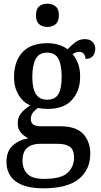

<svg xmlns="http://www.w3.org/2000/svg" viewBox="-20 -781 545 1040"><path d="M215 239Q115 239 65 201.5Q15 164 15 95Q15 38 49.5 7Q84 -24 133 -32Q112 -42 94 -61.5Q76 -81 76 -114Q76 -145 94 -167.5Q112 -190 144 -210Q104 -227 80 -268Q56 -309 56 -362Q56 -448 101 -497.5Q146 -547 238 -547Q272 -547 300.5 -537.5Q329 -528 346 -514Q362 -531 385 -550Q408 -569 439 -569Q468 -569 482 -553.5Q496 -538 496 -516Q496 -495 484 -478.5Q472 -462 443 -462Q443 -477 434.5 -488.5Q426 -500 411 -500Q399 -500 390 -496.5Q381 -493 373 -488Q391 -467 402.5 -437.5Q414 -408 414 -365Q414 -290 370.5 -240.5Q327 -191 238 -191Q227 -191 211 -192.5Q195 -194 186 -196Q171 -187 159 -172Q147 -157 147 -136Q147 -116 160 -106.5Q173 -97 203 -97H307Q393 -97 431 -55Q469 -13 469 51Q469 138 407 188.5Q345 239 215 239ZM235 -241Q279 -241 296.5 -271.5Q314 -302 314 -365Q314 -430 296 -463Q278 -496 235 -496Q192 -496 173.5 -462Q155 -428 155 -364Q155 -303 174 -272Q193 -241 235 -241ZM218 188Q310 188 345.5 155.5Q381 123 381 72Q381 30 358.5 14Q336 -2 293 -2H196Q173 -2 151.5 5.5Q130 13 116 32.5Q102 52 102 90Q102 133 128 160.5Q154 188 218 188ZM237 -635Q210 -635 192.5 -649.5Q175 -664 175 -698Q175 -733 192.5 -747Q210 -761 237 -761Q262 -761 280.5 -747Q299 -733 299 -698Q299 -664 280.5 -649.5Q262 -635 237 -635Z"/></svg>

Font: Noto Serif Thai SemiCondensed Medium
Style: Regular
Weight: 500
Width: 4
Designer: Monotype Design Team
Foundry: Monotype Imaging Inc.
Version: Version 2.002; ttfautohint (v1.8.4.7-5d5b)